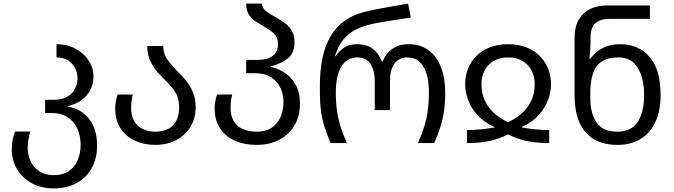

<svg xmlns="http://www.w3.org/2000/svg" viewBox="-20 -790 3722 1060"><path d="M276 250Q208 250 155.5 221.5Q103 193 74 144Q45 95 45 33Q45 4 50.5 -21.5Q56 -47 63 -64H147Q142 -48 137.5 -22.5Q133 3 133 25Q133 64 148.5 98.5Q164 133 196 155Q228 177 276 177Q327 177 360 154.5Q393 132 409 94Q425 56 425 10Q425 -40 407 -79.5Q389 -119 354 -142.5Q319 -166 268 -166H229V-239H275Q323 -239 352 -256.5Q381 -274 394.5 -301Q408 -328 408 -356Q408 -388 394 -414.5Q380 -441 354 -457Q328 -473 292 -473V-546Q350 -546 396 -521.5Q442 -497 469 -456.5Q496 -416 496 -368Q496 -306 457.5 -262.5Q419 -219 356 -205V-201Q398 -195 434.5 -169.5Q471 -144 493.5 -98.5Q516 -53 516 14Q516 85 486 138.5Q456 192 402.5 221Q349 250 276 250Z M838 10Q776 10 725.5 -13Q675 -36 645.5 -81Q616 -126 616 -193Q616 -215 620.5 -235.5Q625 -256 629 -268H713Q709 -255 706.5 -235.5Q704 -216 704 -193Q704 -151 720.5 -122Q737 -93 767.5 -78Q798 -63 838 -63Q879 -63 908 -78Q937 -93 953 -123Q969 -153 969 -198Q969 -250 947 -282.5Q925 -315 896 -343Q872 -367 848.5 -393.5Q825 -420 809 -454.5Q793 -489 793 -536H881Q881 -493 904.5 -460.5Q928 -428 959 -397Q984 -373 1007 -345Q1030 -317 1045 -281.5Q1060 -246 1060 -198Q1060 -136 1031 -89Q1002 -42 952 -16Q902 10 838 10Z M1397 10Q1330 10 1277.5 -13Q1225 -36 1195 -81Q1165 -126 1165 -193Q1165 -215 1169.5 -235.5Q1174 -256 1178 -268H1262Q1258 -255 1255.5 -235.5Q1253 -216 1253 -193Q1253 -151 1270 -122Q1287 -93 1319.5 -78Q1352 -63 1397 -63Q1447 -63 1480 -85Q1513 -107 1529 -144.5Q1545 -182 1545 -226Q1545 -268 1528.5 -304.5Q1512 -341 1476.5 -363.5Q1441 -386 1384 -386H1339V-459H1395Q1438 -459 1464 -469.5Q1490 -480 1502.5 -499.5Q1515 -519 1515 -545Q1515 -584 1492 -605Q1469 -626 1440 -642Q1416 -656 1392.5 -671Q1369 -686 1354 -709.5Q1339 -733 1339 -770H1427Q1427 -744 1450.5 -727Q1474 -710 1505 -693Q1530 -680 1553 -662.5Q1576 -645 1591 -620Q1606 -595 1606 -557Q1606 -496 1568.5 -467Q1531 -438 1475 -424V-420Q1513 -413 1550 -389.5Q1587 -366 1611.5 -323.5Q1636 -281 1636 -216Q1636 -150 1606.5 -99Q1577 -48 1523 -19Q1469 10 1397 10Z M1805 0Q1785 -47 1771.5 -90Q1758 -133 1752 -178.5Q1746 -224 1746 -276V-314Q1746 -438 1775 -523.5Q1804 -609 1863 -659.5Q1922 -710 2011 -729Q2067 -741 2123 -751Q2179 -761 2233 -770L2248 -693Q2222 -689 2191.5 -684.5Q2161 -680 2131 -675Q2101 -670 2074.5 -665.5Q2048 -661 2028 -656Q1987 -647 1948 -628.5Q1909 -610 1878.5 -575Q1848 -540 1829 -479H1832Q1852 -507 1871.5 -521.5Q1891 -536 1911.5 -541Q1932 -546 1953 -546Q2004 -546 2038 -520.5Q2072 -495 2088 -451H2093Q2110 -495 2146 -520.5Q2182 -546 2235 -546Q2302 -546 2347 -512Q2392 -478 2415 -417.5Q2438 -357 2438 -276Q2438 -224 2431.5 -178.5Q2425 -133 2411.5 -90Q2398 -47 2377 0H2287Q2319 -71 2333.5 -134.5Q2348 -198 2348 -277Q2348 -342 2334 -385.5Q2320 -429 2293.5 -451Q2267 -473 2228 -473Q2183 -473 2158 -439Q2133 -405 2133 -343V-182H2049V-343Q2049 -399 2026 -436Q2003 -473 1953 -473Q1896 -473 1865 -423.5Q1834 -374 1834 -277Q1834 -224 1840.5 -179Q1847 -134 1860.5 -90.5Q1874 -47 1895 0Z M2558 0V-72Q2598 -72 2632 -75.5Q2666 -79 2709 -86V-89Q2656 -113 2620 -150.5Q2584 -188 2566 -234Q2548 -280 2548 -326Q2548 -369 2563 -408.5Q2578 -448 2608 -479Q2638 -510 2682.5 -528Q2727 -546 2785 -546Q2844 -546 2888 -528Q2932 -510 2962 -479Q2992 -448 3007 -408.5Q3022 -369 3022 -326Q3022 -280 3004 -234Q2986 -188 2950 -150.5Q2914 -113 2861 -89V-86Q2905 -79 2938.5 -75.5Q2972 -72 3012 -72V0Q2943 0 2888.5 -11.5Q2834 -23 2785 -48Q2736 -23 2681.5 -11.5Q2627 0 2558 0ZM2785 -115Q2829 -136 2862 -165.5Q2895 -195 2913.5 -235Q2932 -275 2932 -327Q2932 -367 2915 -400Q2898 -433 2865.5 -453Q2833 -473 2785 -473Q2737 -473 2704.5 -453Q2672 -433 2655 -400Q2638 -367 2638 -327Q2638 -275 2656.5 -235Q2675 -195 2708 -165.5Q2741 -136 2785 -115Z M3389 10Q3274 10 3213 -59.5Q3152 -129 3152 -267V-578Q3152 -643 3176 -683Q3200 -723 3240.5 -741.5Q3281 -760 3332 -760H3568V-686H3344Q3296 -686 3268 -662.5Q3240 -639 3240 -581V-546Q3240 -531 3238 -505.5Q3236 -480 3234 -467H3240Q3257 -489 3279.5 -507Q3302 -525 3333.5 -535.5Q3365 -546 3406 -546Q3506 -546 3566.5 -475.5Q3627 -405 3627 -267Q3627 -175 3597 -113.5Q3567 -52 3513.5 -21Q3460 10 3389 10ZM3389 -63Q3464 -63 3500 -116Q3536 -169 3536 -265Q3536 -360 3500.5 -416.5Q3465 -473 3394 -473Q3335 -473 3301 -449.5Q3267 -426 3253 -382.5Q3239 -339 3239 -278V-250Q3239 -165 3273 -114Q3307 -63 3389 -63Z"/></svg>

Font: Noto Sans Georgian
Style: Regular
Weight: 400
Designer: Monotype Design Team, Akaki Razmadze
Foundry: Google LLC
Version: Version 2.002